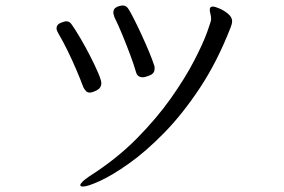

<svg xmlns="http://www.w3.org/2000/svg" viewBox="-20 -671 1040 703"><path d="M399 -608Q398 -613 396.5 -617Q395 -621 395 -625Q395 -637 403 -642.5Q411 -648 419.5 -649.5Q428 -651 429 -651Q443 -651 451 -637Q457 -628 470 -602.5Q483 -577 498 -544.5Q513 -512 525.5 -482Q538 -452 544 -433Q546 -429 546 -425.5Q546 -422 546 -419Q546 -402 528.5 -395Q511 -388 503 -388Q483 -388 478 -407Q470 -435 456.5 -471Q443 -507 428 -543.5Q413 -580 399 -608ZM284 12Q274 12 274 7Q274 -3 308 -26Q407 -89 481 -164Q555 -239 607 -313Q659 -387 691.5 -450Q724 -513 738.5 -553.5Q753 -594 753 -600Q753 -611 750.5 -620Q748 -629 748 -636Q748 -639 750 -643Q752 -647 761 -647Q766 -647 783 -640Q800 -633 815 -620.5Q830 -608 830 -593Q830 -585 825 -572Q776 -446 712.5 -350Q649 -254 581.5 -185Q514 -116 452.5 -72.5Q391 -29 346 -8.5Q301 12 284 12ZM285 -352Q275 -379 259.5 -415.5Q244 -452 226.5 -487.5Q209 -523 194 -548Q191 -553 189 -558Q187 -563 187 -567Q187 -581 201.5 -587Q216 -593 223 -593Q235 -593 242 -582Q255 -564 273.5 -532.5Q292 -501 309.5 -467Q327 -433 339 -405Q351 -377 351 -367Q351 -349 334.5 -340.5Q318 -332 309 -332Q300 -332 294.5 -338Q289 -344 285 -352Z"/></svg>

Font: QiushuiShotai Bright
Style: Regular
Weight: 400
Designer: Christian Thalmann (Catharsis Fonts)
Version: Version 1.250;